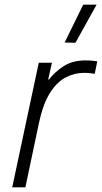

<svg xmlns="http://www.w3.org/2000/svg" viewBox="-20 -797 434 817"><path d="M301 -615 255 -616 334 -777H391ZM32 0 145 -530H201L185 -459H189Q212 -490 250 -515Q288 -540 345 -540Q364 -540 379 -538Q394 -536 394 -536L383 -483Q383 -483 368.5 -485Q354 -487 337 -487Q296 -487 258.5 -467Q221 -447 192 -400.5Q163 -354 146 -275L88 0Z"/></svg>

Font: Be Vietnam Pro ExtraLight
Style: Italic
Weight: 200
Italic angle: -12°
Designer: Lam Bao, Tony Le, Vietanh Nguyen
Foundry: Yellow Type Foundry
Version: Version 1.002; ttfautohint (v1.8.3)